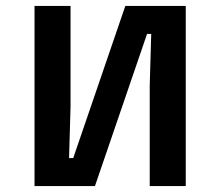

<svg xmlns="http://www.w3.org/2000/svg" viewBox="-20 -625 740 645"><path d="M96 0V-605H217V-267L212 -94H226L401 -605H604V0H483V-338L488 -511H474L299 0Z"/></svg>

Font: Martian Mono Medium
Style: Regular
Weight: 500
Monospace: yes
Designer: Roman Shamin
Foundry: Evil Martians
Version: Version 1.000; ttfautohint (v1.8.4.7-5d5b)